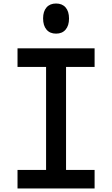

<svg xmlns="http://www.w3.org/2000/svg" viewBox="-20 -1076 640 1096"><path d="M80 0V-106H243V-694H80V-800H520V-694H357V-106H520V0ZM300 -884Q265 -884 245.5 -907Q226 -930 226 -971Q226 -1011 245.5 -1033.5Q265 -1056 300 -1056Q335 -1056 354.5 -1033.5Q374 -1011 374 -970Q374 -930 354.5 -907Q335 -884 300 -884Z"/></svg>

Font: Martian Mono Condensed
Style: Regular
Weight: 400
Width: 3
Designer: Roman Shamin
Foundry: Evil Martians
Version: Version 1.000